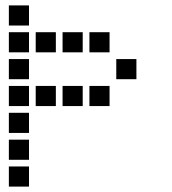

<svg xmlns="http://www.w3.org/2000/svg" viewBox="-20 -708 640 715"><path d="M14 -688Q13 -688 13 -688Q13 -688 13 -687V-614Q13 -613 13 -613Q13 -613 14 -613H87Q88 -613 88 -613Q88 -613 88 -614V-687Q88 -688 88 -688Q88 -688 87 -688ZM14 -588Q13 -588 13 -588Q13 -588 13 -587V-514Q13 -513 13 -513Q13 -513 14 -513H87Q88 -513 88 -513Q88 -513 88 -514V-587Q88 -588 88 -588Q88 -588 87 -588ZM114 -588Q113 -588 113 -588Q113 -588 113 -587V-514Q113 -513 113 -513Q113 -513 114 -513H187Q188 -513 188 -513Q188 -513 188 -514V-587Q188 -588 188 -588Q188 -588 187 -588ZM214 -588Q213 -588 213 -588Q213 -588 213 -587V-514Q213 -513 213 -513Q213 -513 214 -513H287Q288 -513 288 -513Q288 -513 288 -514V-587Q288 -588 288 -588Q288 -588 287 -588ZM314 -588Q313 -588 313 -588Q313 -588 313 -587V-514Q313 -513 313 -513Q313 -513 314 -513H387Q388 -513 388 -513Q388 -513 388 -514V-587Q388 -588 388 -588Q388 -588 387 -588ZM14 -488Q13 -488 13 -488Q13 -488 13 -487V-414Q13 -413 13 -413Q13 -413 14 -413H87Q88 -413 88 -413Q88 -413 88 -414V-487Q88 -488 88 -488Q88 -488 87 -488ZM414 -488Q413 -488 413 -488Q413 -488 413 -487V-414Q413 -413 413 -413Q413 -413 414 -413H487Q488 -413 488 -413Q488 -413 488 -414V-487Q488 -488 488 -488Q488 -488 487 -488ZM14 -388Q13 -388 13 -388Q13 -388 13 -387V-314Q13 -313 13 -313Q13 -313 14 -313H87Q88 -313 88 -313Q88 -313 88 -314V-387Q88 -388 88 -388Q88 -388 87 -388ZM114 -388Q113 -388 113 -388Q113 -388 113 -387V-314Q113 -313 113 -313Q113 -313 114 -313H187Q188 -313 188 -313Q188 -313 188 -314V-387Q188 -388 188 -388Q188 -388 187 -388ZM214 -388Q213 -388 213 -388Q213 -388 213 -387V-314Q213 -313 213 -313Q213 -313 214 -313H287Q288 -313 288 -313Q288 -313 288 -314V-387Q288 -388 288 -388Q288 -388 287 -388ZM314 -388Q313 -388 313 -388Q313 -388 313 -387V-314Q313 -313 313 -313Q313 -313 314 -313H387Q388 -313 388 -313Q388 -313 388 -314V-387Q388 -388 388 -388Q388 -388 387 -388ZM14 -288Q13 -288 13 -288Q13 -288 13 -287V-214Q13 -213 13 -213Q13 -213 14 -213H87Q88 -213 88 -213Q88 -213 88 -214V-287Q88 -288 88 -288Q88 -288 87 -288ZM14 -188Q13 -188 13 -188Q13 -188 13 -187V-114Q13 -113 13 -113Q13 -113 14 -113H87Q88 -113 88 -113Q88 -113 88 -114V-187Q88 -188 88 -188Q88 -188 87 -188ZM14 -88Q13 -88 13 -88Q13 -88 13 -87V-14Q13 -13 13 -13Q13 -13 14 -13H87Q88 -13 88 -13Q88 -13 88 -14V-87Q88 -88 88 -88Q88 -88 87 -88Z"/></svg>

Font: Doto
Style: Bold
Weight: 700
Monospace: yes
Version: Version 1.000